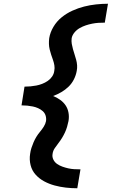

<svg xmlns="http://www.w3.org/2000/svg" viewBox="-20 -853 640 1026"><path d="M393 153Q362 153 331.5 149.5Q301 146 271.5 138Q242 130 216 116Q190 102 170.5 80.5Q151 59 143.5 29.5Q136 0 141 -31Q143 -47 148 -62.5Q153 -78 159.5 -93Q166 -108 174.5 -122Q183 -136 194 -149Q205 -162 214 -176.5Q223 -191 226 -206Q228 -222 223.5 -236Q219 -250 208 -259.5Q197 -269 183.5 -275Q170 -281 155.5 -284Q141 -287 126 -288.5Q111 -290 95 -290L111 -390Q127 -390 143 -391.5Q159 -393 174.5 -396Q190 -399 205.5 -405Q221 -411 235 -420.5Q249 -430 258.5 -444Q268 -458 270 -474Q273 -489 270.5 -504Q268 -519 263 -533Q258 -547 253.5 -560.5Q249 -574 245.5 -588.5Q242 -603 241.5 -618Q241 -633 243 -649Q248 -680 265.5 -709.5Q283 -739 309.5 -760.5Q336 -782 367 -796Q398 -810 429.5 -818Q461 -826 493.5 -829.5Q526 -833 557 -833L540 -732Q523 -732 506.5 -731Q490 -730 472.5 -726.5Q455 -723 438.5 -717.5Q422 -712 406 -703Q390 -694 378 -679.5Q366 -665 363 -649Q361 -633 363.5 -618.5Q366 -604 370 -590Q374 -576 378.5 -562Q383 -548 387 -533.5Q391 -519 392 -504Q393 -489 390 -474Q386 -451 375 -429Q364 -407 346.5 -390Q329 -373 307.5 -360.5Q286 -348 264 -340Q284 -332 301.5 -319.5Q319 -307 330.5 -290Q342 -273 346 -251Q350 -229 346 -206Q343 -191 338.5 -175.5Q334 -160 327 -145Q320 -130 311.5 -116Q303 -102 292.5 -88.5Q282 -75 272.5 -61Q263 -47 261 -31Q258 -15 265 -0.5Q272 14 285 23Q298 32 313.5 37.5Q329 43 344.5 46.5Q360 50 376.5 51Q393 52 410 52Z"/></svg>

Font: Iosevka Extended
Style: Bold Italic
Weight: 700
Width: 7
Italic angle: -9°
Monospace: yes
Designer: Belleve Invis
Foundry: Belleve Invis
Version: Version 32.5.0; ttfautohint (v1.8.4)